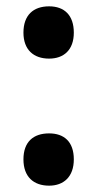

<svg xmlns="http://www.w3.org/2000/svg" viewBox="-20 -574 308 606"><path d="M54 -471C54 -417 86 -389 135 -389C181 -389 213 -416 213 -471C213 -526 183 -554 135 -554C85 -554 54 -526 54 -471ZM54 -71C54 -16 86 12 135 12C181 12 213 -16 213 -71C213 -127 182 -153 135 -153C85 -153 54 -126 54 -71Z"/></svg>

Font: Noto Sans Armenian Condensed
Style: Bold
Weight: 700
Width: 3
Designer: Monotype Design Team
Foundry: Monotype Imaging Inc.
Version: Version 2.008